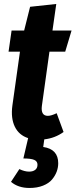

<svg xmlns="http://www.w3.org/2000/svg" viewBox="-20 -684 379 963"><path d="M228 -424.8 189.9 -151.9Q184.1 -103 220.2 -103Q236.8 -103 264.2 -116.2L298.8 -22Q256.3 8.8 202.1 15.1L196.8 53.2Q272 64 272 134.8Q272 156.2 264.4 176.8Q256.8 197.3 241 216.3Q225.1 235.4 195.8 247.1Q166.5 258.8 127.9 258.8Q71.3 258.8 35.2 228L77.1 164.1Q103.5 176.8 126 176.8Q145 176.8 156.5 168Q168 159.2 168 142.1Q168 125 151.6 117.9Q135.3 110.8 97.2 110.8L121.1 8.8Q74.7 -6.3 54.2 -48.8Q33.7 -91.3 42 -153.8L80.1 -424.8H22.9L38.1 -530.8H101.1L130.9 -649.9L262.2 -664.1L243.2 -530.8H338.9L307.1 -424.8Z"/></svg>

Font: Fira Sans Compressed
Style: Bold Italic
Weight: 700
Width: 3
Italic angle: -8°
Designer: Carrois Corporate & Edenspiekermann AG
Foundry: Carrois Corporate GbR & Edenspiekermann AG
Version: Version 4.203;PS 004.203;hotconv 1.0.88;makeotf.lib2.5.64775